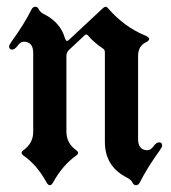

<svg xmlns="http://www.w3.org/2000/svg" viewBox="-20 -543 511 573"><path d="M7.3 -404.8Q7.3 -409.2 15.1 -419.9Q52.7 -471.7 73.7 -514.2Q78.1 -522.9 85.2 -522.9Q92.3 -522.9 96.2 -514.6Q100.1 -506.3 111.8 -500.5Q160.6 -476.1 174.3 -427.7Q176.8 -420.9 179.7 -420.9Q182.6 -420.9 185.5 -423.8L287.6 -519Q292 -522.9 295.4 -522.9Q298.8 -522.9 301.8 -519Q350.6 -462.9 412.1 -437.5Q425.3 -432.1 425.3 -426.8Q425.3 -421.4 414.1 -416Q392.1 -404.8 392.1 -376V-128.4Q392.1 -94.7 419.9 -94.7Q429.7 -94.7 438 -106.4Q446.3 -118.2 455.1 -118.2Q463.9 -118.2 463.9 -108.4Q463.9 -104 456.1 -93.3Q418.9 -41.5 397.5 1Q393.1 9.8 386 9.8Q378.9 9.8 375 1.5Q371.1 -6.8 359.4 -12.7Q293 -45.9 293 -119.6V-387.2Q293 -394 288.1 -397.5Q257.8 -418 242.2 -437.5Q240.2 -439.9 237.5 -439.9Q234.9 -439.9 232.4 -437.5L186.5 -394.5Q178.2 -386.7 178.2 -376.5V-149.9Q178.2 -115.7 207.5 -94.7Q212.9 -90.8 212.9 -86.7Q212.9 -82.5 206.5 -78.1Q166.5 -49.3 138.7 1Q133.8 9.8 128.7 9.8Q123.5 9.8 118.7 1Q89.8 -51.3 50.8 -78.1Q44.4 -82.5 44.4 -86.7Q44.4 -90.8 49.8 -94.7Q79.1 -115.2 79.1 -149.9V-384.8Q79.1 -418.5 50.8 -418.5Q41 -418.5 32.7 -406.7Q24.4 -395 15.9 -395Q7.3 -395 7.3 -404.8Z"/></svg>

Font: UnifrakturMaguntia16
Style: Book
Weight: 400
Designer: j. 'mach' wust, Gerrit Ansmann, Georg Duffner, based on a font by Peter Wiegel, original typeface by Carl Albert Fahrenw
Version: Version 2017-03-19